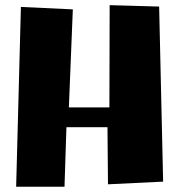

<svg xmlns="http://www.w3.org/2000/svg" viewBox="-20 -711 666 731"><path d="M225.6 0 232.9 -226.6H389.2L391.1 -9.3L601.1 -19.5L585.9 -686L397.5 -691.4L396.5 -302.2H242.2L257.3 -675.3L59.6 -684.6L41.5 0Z"/></svg>

Font: Luckiest Guy
Style: Regular
Weight: 400
Designer: Astigmatic (AOETI)
Foundry: Astigmatic (AOETI)
Version: Version 1.001